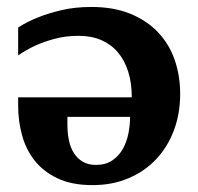

<svg xmlns="http://www.w3.org/2000/svg" viewBox="-20 -520 569 552"><path d="M173.8 -184.1V-162.1Q173.8 -137.7 178.2 -116.5Q182.6 -95.2 192.6 -79.6Q202.6 -64 218.3 -54.9Q233.9 -45.9 255.9 -45.9Q283.7 -45.9 302.5 -58.6Q321.3 -71.3 332.8 -91.3Q344.2 -111.3 349.1 -136Q354 -160.6 354 -184.1ZM498 -250Q498 -193.4 480 -145.3Q461.9 -97.2 429 -62.3Q396 -27.3 349.6 -7.6Q303.2 12.2 246.1 12.2Q186.5 12.2 145.8 -7.1Q105 -26.4 79.8 -58.1Q54.7 -89.8 43.5 -130.9Q32.2 -171.9 32.2 -215.8V-240.2H358.9Q358.9 -281.2 348.6 -314Q338.4 -346.7 318.8 -369.6Q299.3 -392.6 271 -404.8Q242.7 -417 206.1 -417Q168 -417 136.2 -408.2Q104.5 -399.4 81.1 -388.7Q54.2 -376 32.2 -360.8V-440.9Q57.6 -457.5 89.8 -470.2Q117.7 -481.4 156.2 -490.7Q194.8 -500 243.2 -500Q306.6 -500 354.5 -480.5Q402.3 -460.9 434.3 -427.2Q466.3 -393.6 482.2 -347.9Q498 -302.2 498 -250Z"/></svg>

Font: Charis SIL Afr
Style: Bold
Weight: 700
Foundry: SIL International
Version: Version 5.000